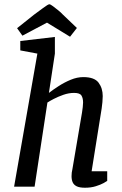

<svg xmlns="http://www.w3.org/2000/svg" viewBox="-20 -874 572 899"><path d="M378 5Q353 5 339.5 -1.5Q326 -8 320.5 -20Q315 -32 315 -49Q315 -57 316 -66Q317 -75 319 -82L364 -347Q366 -359 367.5 -372.5Q369 -386 369 -394Q369 -414 361.5 -426.5Q354 -439 327 -439Q302 -439 276.5 -430Q251 -421 231 -410.5Q211 -400 202 -394L142 0H46L155 -623L75 -638V-682L237 -701V-623L209 -439Q227 -453 254 -470.5Q281 -488 311 -500.5Q341 -513 370 -513Q422 -513 441.5 -487Q461 -461 461 -424Q461 -411 459.5 -395.5Q458 -380 456 -366Q454 -352 452 -341L409 -72H482V-27Q480 -25 465.5 -17Q451 -9 428.5 -2Q406 5 378 5ZM308 -702 200 -768 85 -707 60 -742 139 -805Q165 -824 179 -834.5Q193 -845 200.5 -849.5Q208 -854 211 -854Q216 -854 228 -845Q240 -836 253 -825.5Q266 -815 273 -807L340 -743Z"/></svg>

Font: Faustina Medium
Style: Italic
Weight: 500
Italic angle: -8°
Designer: Alfonso Garcia
Foundry: http://www.omnibus-type.com
Version: Version 1.200